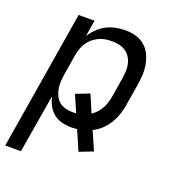

<svg xmlns="http://www.w3.org/2000/svg" viewBox="-137 -644 871 955"><g transform="rotate(20 299.0 -166.5)"><path d="M-2 205 119 -530H203L189 -444Q203 -466 222.5 -485Q242 -504 265.5 -516Q289 -528 314.5 -533Q340 -538 365 -538Q365 -538 365 -538Q365 -538 365 -538Q394 -538 420.5 -530.5Q447 -523 467.5 -505.5Q488 -488 499.5 -464Q511 -440 516 -413Q521 -386 519.5 -357.5Q518 -329 513 -300L495 -190Q491 -164 482.5 -139Q474 -114 460 -90.5Q446 -67 425.5 -47.5Q405 -28 380 -16L423 82L351 110L306 6Q299 7 291 7.5Q283 8 276 8Q249 8 224 1.5Q199 -5 180.5 -20.5Q162 -36 150 -58Q138 -80 133 -105L81 205ZM256 -65Q260 -65 265 -65.5Q270 -66 275 -66L236 -155L308 -183L347 -91Q362 -101 373.5 -113.5Q385 -126 393 -140.5Q401 -155 406 -170.5Q411 -186 414 -202L432 -312Q435 -331 435.5 -350.5Q436 -370 431.5 -388Q427 -406 417 -421Q407 -436 392 -446Q377 -456 358.5 -460Q340 -464 321 -464Q304 -464 286.5 -461.5Q269 -459 252 -451Q235 -443 220.5 -431Q206 -419 196 -403.5Q186 -388 180 -371Q174 -354 171 -337L153 -227Q150 -207 149 -187.5Q148 -168 151.5 -149.5Q155 -131 163 -114.5Q171 -98 185 -86.5Q199 -75 217.5 -70Q236 -65 256 -65Z"/></g></svg>

Font: Iosevka Curly Extended
Style: Italic
Weight: 400
Width: 7
Italic angle: -9°
Monospace: yes
Designer: Belleve Invis
Foundry: Belleve Invis
Version: Version 11.1.0; ttfautohint (v1.8.3)